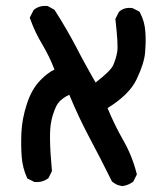

<svg xmlns="http://www.w3.org/2000/svg" viewBox="-20 -497 540 652"><path d="M394.5 134.8Q388.2 133.8 382.6 132.1Q377 130.4 371.8 127.4Q366.7 124.5 361.8 120.6L360.4 119.6L359.4 117.7Q322.3 42.5 282.7 -31.7Q245.6 -101.6 215.3 -175.3Q189.5 -163.1 177.7 -147Q174.3 -142.6 171.1 -136.5Q168 -130.4 165 -122.6Q162.1 -114.7 159.2 -105.5Q156.2 -96.2 154.3 -85.9Q144.5 -43.5 156.2 81.1V84L155.3 86.4L145.5 106L144.5 107.9L142.6 109.4Q136.2 113.8 129.2 116.7Q122.1 119.6 114.5 120.6Q106.9 121.6 98.6 121.1H96.7L95.2 120.1L75.7 110.4L72.8 108.9L71.3 105.5Q56.6 72.8 53.7 35.6Q50.8 -1 52.7 -46.4Q54.7 -92.8 70.8 -142.6Q86.9 -193.8 117.2 -224.6Q129.4 -237.3 141.4 -246.3Q153.3 -255.4 165 -260.7Q156.2 -283.7 146 -304.7Q135.7 -325.7 124.5 -344.7Q98.6 -387.2 82.5 -433.1L81.1 -437L83 -440.9L92.8 -460.4L93.8 -462.4L95.2 -463.9Q114.3 -479 139.6 -476.6H141.6L143.6 -475.6L163.1 -464.8L165 -463.4L166.5 -461.4Q205.6 -400.4 239.7 -335.4Q245.6 -323.7 252 -311.8Q258.3 -299.8 264.9 -287.8Q271.5 -275.9 278.1 -263.9Q284.7 -252 291.3 -240.2Q297.9 -228.5 304.7 -216.8Q355 -255.4 364.3 -275.4Q374.5 -298.8 378.2 -321.8Q381.8 -344.7 372.1 -429.7L371.6 -432.6L373 -435.1L382.8 -454.6L383.8 -456.1L384.8 -457.5Q393.6 -465.3 404.5 -468.3Q415.5 -471.2 428.2 -469.7L429.7 -469.2L431.2 -468.8L450.7 -459L453.6 -457.5L455.1 -454.6Q471.7 -423.8 473.6 -388.2Q474.1 -381.3 474.4 -374.5Q474.6 -367.7 474.6 -360.8Q474.6 -354 474.4 -346.9Q474.1 -339.8 473.6 -332.8Q473.1 -325.7 472.7 -318.4Q469.7 -281.7 443.8 -227.5Q418.9 -175.3 345.2 -129.9Q369.1 -72.3 397 -23.4Q428.2 30.3 443.8 91.3L444.8 94.7L443.4 98.1L433.6 117.7L432.6 119.6L430.7 121.1Q415 132.3 396.5 134.8H395.5Z"/></svg>

Font: NaikaiFont
Style: Bold
Weight: 700
Version: Version 1.89